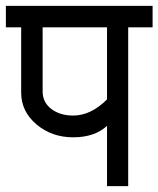

<svg xmlns="http://www.w3.org/2000/svg" viewBox="-30 -633 539 653"><path d="M219 -240Q279 -240 334 -295V-540H115V-322Q115 -285 144.5 -262.5Q174 -240 219 -240ZM334 -205Q292 -166 219 -166Q146 -166 94 -210Q42 -254 42 -318V-540H-10V-613H489V-540H406V0H334Z"/></svg>

Font: Autonym
Style: Regular
Weight: 500
Version: Version 1.0.20131126